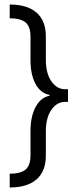

<svg xmlns="http://www.w3.org/2000/svg" viewBox="-20 -738 333 850"><path d="M199 -314V-318Q160 -325 137.5 -366Q115 -407 115 -473V-576Q115 -620 93.5 -638.5Q72 -657 23 -657V-718Q101 -718 142 -682Q183 -646 183 -577V-473Q183 -413 207.5 -378Q232 -343 268 -343H281V-287H268Q232 -287 207.5 -252Q183 -217 183 -157V-49Q183 20 142 56Q101 92 23 92V31Q72 31 93.5 12.5Q115 -6 115 -50V-157Q115 -223 138 -265Q161 -307 199 -314Z"/></svg>

Font: Blinker
Style: Regular
Weight: 400
Designer: Juergen Huber
Foundry: supertype
Version: Version 1.017;hotconv 1.0.117;makeotfexe 2.5.65602